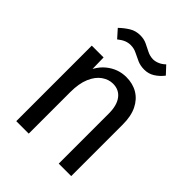

<svg xmlns="http://www.w3.org/2000/svg" viewBox="-224 -907 1023 1023"><g transform="rotate(45 288.0 -395.5)"><path d="M402 0V-378Q402 -439 376.5 -472.5Q351 -506 306 -506Q273 -506 243 -485Q213 -464 194.5 -421Q176 -378 176 -312V0H82V-569H171L174 -411H145Q167 -498 217.5 -539.5Q268 -581 331 -581Q380 -581 417 -559Q454 -537 475 -494.5Q496 -452 496 -389V0ZM433 -779 474 -735Q454 -709 428 -692.5Q402 -676 370 -676Q341 -676 318 -686Q295 -696 273.5 -707Q252 -718 227 -718Q208 -718 191 -711Q174 -704 154 -688L113 -734Q138 -758 165 -774.5Q192 -791 226 -791Q254 -791 276 -780.5Q298 -770 318.5 -759.5Q339 -749 363 -748Q381 -748 399.5 -756Q418 -764 433 -779Z"/></g></svg>

Font: Yaldevi Medium
Style: Regular
Weight: 500
Designer: Sol Matas, Rajitha Manaperi, Kosala Senevirathne
Foundry: Mooniak
Version: Version 1.100